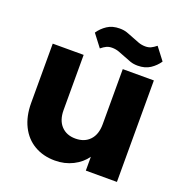

<svg xmlns="http://www.w3.org/2000/svg" viewBox="-135 -868 943 992"><g transform="rotate(20 337.0 -372.0)"><path d="M613 -558V0H442V-76Q416 -39 371.5 -16.5Q327 6 273 6Q209 6 160 -22.5Q111 -51 84 -105Q57 -159 57 -232V-558H227V-255Q227 -199 256 -168Q285 -137 334 -137Q384 -137 413 -168Q442 -199 442 -255V-558ZM508 -601Q485 -601 467.5 -607Q450 -613 431 -621Q409 -630 391 -636.5Q373 -643 353 -643Q336 -643 323 -637Q310 -631 294 -618L242 -686Q260 -713 288 -731.5Q316 -750 356 -750Q379 -750 396.5 -744Q414 -738 433 -730Q455 -721 473 -714.5Q491 -708 511 -708Q528 -708 541 -714Q554 -720 570 -733L622 -665Q604 -638 576 -619.5Q548 -601 508 -601Z"/></g></svg>

Font: IBM-Poppins
Style: Poppins-Bold
Weight: 700
Designer: Mike Abbink, Paul van der Laan, Pieter van Rosmalen, Ben Mitchell, Mark Frömberg
Foundry: Bold Monday
Version: Version 1.1